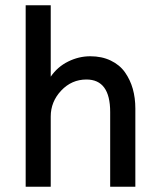

<svg xmlns="http://www.w3.org/2000/svg" viewBox="-20 -710 599 730"><path d="M77.6 0V-689.9H172.9V-418.5Q198.7 -456.1 239.3 -476.1Q279.8 -496.1 323.2 -496.1Q367.2 -496.1 401.1 -479.7Q435.1 -463.4 455.1 -435.1Q475.1 -406.7 484.9 -372.1Q494.6 -337.4 494.6 -297.4V0H398.9V-284.2Q398.9 -407.7 308.6 -407.7Q252.4 -407.7 212.6 -365.5Q172.9 -323.2 172.9 -267.1V0Z"/></svg>

Font: HK Grotesk Medium
Style: Regular
Weight: 500
Designer: Alfredo Marco Pradil and Stefan Peev
Foundry: Hanken Design Co.
Version: Version 1.045;PS 001.045;hotconv 1.0.88;makeotf.lib2.5.64775